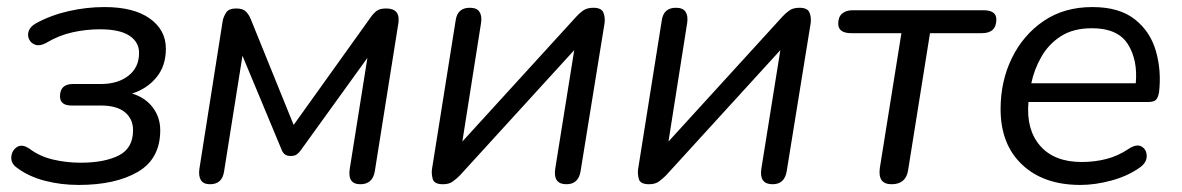

<svg xmlns="http://www.w3.org/2000/svg" viewBox="-20 -515 3348 544"><path d="M203 9Q152 9 106.5 -3Q61 -15 29 -39Q11 -51 12 -69.5Q13 -88 27.5 -98Q42 -108 63 -94Q92 -72 130 -63Q168 -54 208 -54Q276 -54 316.5 -74.5Q357 -95 357 -146Q357 -178 334 -197Q311 -216 266 -216H183Q150 -216 150 -242Q150 -277 187 -277H266Q314 -277 344 -300.5Q374 -324 374 -365Q374 -396 346.5 -414Q319 -432 263 -432Q224 -432 185.5 -423.5Q147 -415 110 -393Q93 -384 80.5 -388Q68 -392 62.5 -403.5Q57 -415 61.5 -427.5Q66 -440 82 -449Q124 -472 174.5 -483.5Q225 -495 276 -495Q359 -495 404.5 -462.5Q450 -430 450 -377Q450 -328 423 -295.5Q396 -263 354 -250Q391 -239 412.5 -211Q434 -183 434 -146Q434 -65 370.5 -28Q307 9 203 9Z M575 7Q556 7 549 -5Q542 -17 545 -37L611 -456Q613 -467 620.5 -479Q628 -491 649 -491Q668 -491 676.5 -482.5Q685 -474 690 -462L812 -161L1031 -467Q1038 -477 1047 -484Q1056 -491 1074 -491Q1114 -491 1109 -451L1042 -30Q1036 7 1001 7Q964 7 971 -37L1021 -351L832 -89Q828 -83 821.5 -78Q815 -73 804 -73Q792 -73 786 -78.5Q780 -84 777 -93L667 -357L615 -30Q610 7 575 7Z M1235 7Q1210 7 1206 -8Q1202 -23 1204 -36L1271 -457Q1276 -493 1311 -493Q1331 -493 1338.5 -481.5Q1346 -470 1343 -450L1290 -114L1613 -468Q1621 -477 1632 -485Q1643 -493 1661 -493Q1684 -493 1689.5 -479.5Q1695 -466 1693 -450L1625 -30Q1619 7 1585 7Q1547 7 1553 -36L1607 -373L1283 -18Q1275 -10 1264 -1.5Q1253 7 1235 7Z M1819 7Q1794 7 1790 -8Q1786 -23 1788 -36L1855 -457Q1860 -493 1895 -493Q1915 -493 1922.5 -481.5Q1930 -470 1927 -450L1874 -114L2197 -468Q2205 -477 2216 -485Q2227 -493 2245 -493Q2268 -493 2273.5 -479.5Q2279 -466 2277 -450L2209 -30Q2203 7 2169 7Q2131 7 2137 -36L2191 -373L1867 -18Q1859 -10 1848 -1.5Q1837 7 1819 7Z M2506 7Q2466 7 2473 -40L2534 -421H2392Q2355 -421 2355 -448Q2355 -467 2366 -476.5Q2377 -486 2396 -486H2766Q2803 -486 2803 -460Q2803 -421 2762 -421H2615L2553 -33Q2547 7 2506 7Z M3041 9Q2937 9 2876 -48.5Q2815 -106 2815 -206Q2815 -285 2847 -350.5Q2879 -416 2937 -455.5Q2995 -495 3075 -495Q3151 -495 3195 -460.5Q3239 -426 3255 -370.5Q3271 -315 3264 -254Q3261 -237 3254.5 -231.5Q3248 -226 3233 -226H2894Q2887 -148 2927 -102Q2967 -56 3045 -56Q3081 -56 3114.5 -64.5Q3148 -73 3179 -94Q3201 -108 3215 -99.5Q3229 -91 3229 -72.5Q3229 -54 3209 -40Q3175 -16 3129 -3.5Q3083 9 3041 9ZM3074 -435Q3021 -435 2986 -412.5Q2951 -390 2930.5 -354Q2910 -318 2902 -279H3198Q3204 -345 3175.5 -390Q3147 -435 3074 -435Z"/></svg>

Font: Nunito
Style: Italic
Weight: 400
Italic angle: -9°
Designer: Vernon Adams
Foundry: Vernon Adams
Version: Version 3.601; ttfautohint (v1.8.2.53-6de2)